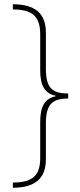

<svg xmlns="http://www.w3.org/2000/svg" viewBox="-20 -734 380 912"><path d="M41 133V158C146 157 198 115 198 22V-148C198 -237 227 -266 304 -266V-290C227 -290 198 -317 198 -407V-578C198 -672 146 -713 41 -714V-689C133 -689 171 -657 171 -571V-400C171 -330 191 -290 245 -279V-277C191 -266 171 -226 171 -155V17C171 101 133 133 41 133Z"/></svg>

Font: Noto Sans Georgian SemiCondensed Thin
Style: Regular
Weight: 100
Width: 4
Designer: Monotype Design Team, Akaki Razmadze
Foundry: Google LLC
Version: Version 2.005